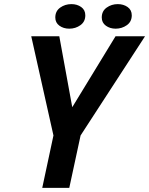

<svg xmlns="http://www.w3.org/2000/svg" viewBox="-20 -914 726 934"><path d="M685.5 -737.5 372 -255 317 0H185.5L240 -255L132 -737.5H268.5L331.5 -392.5L542 -737.5ZM317 -774.5Q289 -774.5 269 -789Q249 -803.5 249 -829Q249 -860 272.8 -877Q296.5 -894 327.5 -894Q355 -894 375 -879.8Q395 -865.5 395 -839.5Q395 -808.5 371.2 -791.5Q347.5 -774.5 317 -774.5ZM542.5 -774.5Q515 -774.5 495 -789Q475 -803.5 475 -829Q475 -860 498.8 -877Q522.5 -894 553 -894Q580.5 -894 600.8 -879.8Q621 -865.5 621 -839.5Q621 -808.5 597 -791.5Q573 -774.5 542.5 -774.5Z"/></svg>

Font: Epilogue SemiBold
Style: Italic
Weight: 600
Italic angle: -12°
Designer: Tyler Finck
Foundry: Etcetera Type Co
Version: Version 2.111; ttfautohint (v1.8.3)